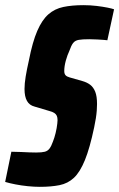

<svg xmlns="http://www.w3.org/2000/svg" viewBox="-46 -716 462 744"><path d="M108 8Q87 8 62 5.5Q37 3 14 -1.5Q-9 -6 -26 -11L-2 -128Q18 -128 36 -127Q54 -126 69 -125.5Q84 -125 94 -125Q116 -125 127.5 -128Q139 -131 146 -140.5Q153 -150 159 -167Q162 -174 164.5 -182.5Q167 -191 169.5 -200.5Q172 -210 173.5 -219.5Q175 -229 176 -237Q177 -245 177 -250Q177 -261 174 -267.5Q171 -274 164 -278.5Q157 -283 145 -286L88 -303Q68 -308 58.5 -325Q49 -342 49 -371Q49 -392 53.5 -419.5Q58 -447 66 -482Q80 -554 98.5 -596.5Q117 -639 141.5 -660.5Q166 -682 199.5 -689Q233 -696 277 -696Q304 -696 328.5 -693Q353 -690 370.5 -686.5Q388 -683 396 -680L370 -560Q365 -561 355 -561.5Q345 -562 331.5 -563Q318 -564 300 -564Q273 -564 259 -561.5Q245 -559 237.5 -549.5Q230 -540 222 -517Q219 -511 215.5 -501.5Q212 -492 209 -481Q206 -470 204.5 -460Q203 -450 203 -441Q203 -430 208 -424.5Q213 -419 224 -416L273 -402Q291 -397 303.5 -387.5Q316 -378 323 -360.5Q330 -343 330 -313Q330 -302 329 -288Q328 -274 325.5 -258Q323 -242 319 -223Q302 -142 283 -95.5Q264 -49 240.5 -27Q217 -5 184.5 1.5Q152 8 108 8Z"/></svg>

Font: Saira ExtraCondensed Black
Style: Italic
Weight: 900
Width: 2
Italic angle: -12°
Designer: Hector Gatti with collaboration of the Omnibus-Type team
Foundry: Omnibus-Type
Version: Version 1.101